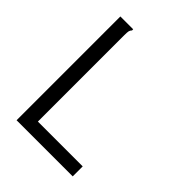

<svg xmlns="http://www.w3.org/2000/svg" viewBox="-183 -719 815 815"><g transform="rotate(45 225.0 -311.5)"><path d="M59 -623H136V-616Q130 -610 128.5 -603Q127 -596 127 -579V-60H396V0H59Z"/></g></svg>

Font: Inconsolata SemiCondensed
Style: Regular
Weight: 400
Width: 4
Monospace: yes
Designer: Raph Levien, Cyreal, Brenton Simpson
Foundry: Raph Levien, Cyreal, Google
Version: Version 3.000; ttfautohint (v1.8.2.53-6de2)